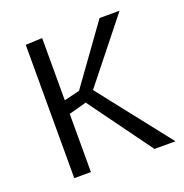

<svg xmlns="http://www.w3.org/2000/svg" viewBox="-101 -613 673 704"><g transform="rotate(-20 235.5 -261.5)"><path d="M72 -520 137 -523V-280L198 -295L360 -520H438L247 -280L467 0H385L206 -246L137 -227V0H72Z"/></g></svg>

Font: Murecho Light
Style: Regular
Weight: 300
Designer: Neil Summerour
Foundry: Positype
Version: Version 1.010; ttfautohint (v1.8.3)